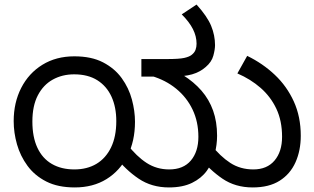

<svg xmlns="http://www.w3.org/2000/svg" viewBox="-20 -810 1376 842"><path d="M308 12Q234 12 183 -14Q132 -40 100.5 -83Q69 -126 54.5 -177Q40 -228 40 -279Q40 -360 73 -424.5Q106 -489 166 -526Q226 -563 306 -563Q381 -563 432 -536.5Q483 -510 514 -467Q545 -424 558.5 -373.5Q572 -323 572 -276Q572 -191 539 -126Q506 -61 447 -24.5Q388 12 308 12ZM306 -67Q362 -67 403 -91.5Q444 -116 467 -163.5Q490 -211 490 -279Q490 -340 469 -386Q448 -432 407 -458Q366 -484 305 -484Q253 -484 211.5 -461Q170 -438 146 -392Q122 -346 122 -277Q122 -209 144 -162Q166 -115 207.5 -91Q249 -67 306 -67ZM721 12Q645 12 588 -26.5Q531 -65 486 -123L538 -177Q579 -124 623 -95.5Q667 -67 722 -67Q784 -67 817 -106Q850 -145 850 -210Q850 -276 824.5 -329.5Q799 -383 752.5 -421Q706 -459 644 -477L782 -481Q830 -451 863.5 -412.5Q897 -374 914.5 -325Q932 -276 932 -215Q932 -175 921.5 -134.5Q911 -94 887 -61Q863 -28 822 -8Q781 12 721 12ZM1088 12Q1012 12 955.5 -26.5Q899 -65 853 -123L904 -177Q946 -124 990 -95.5Q1034 -67 1091 -67Q1151 -67 1184 -106Q1217 -145 1217 -210Q1217 -280 1192 -333Q1167 -386 1123 -424.5Q1079 -463 1021 -488L1064 -565Q1132 -532 1185 -482Q1238 -432 1268.5 -365Q1299 -298 1299 -215Q1299 -150 1276 -98.5Q1253 -47 1206.5 -17.5Q1160 12 1088 12ZM923 -612Q923 -593 915.5 -565.5Q908 -538 882 -516Q857 -494 822.5 -484Q788 -474 730 -474H600V-551H712Q766 -551 788 -556Q810 -561 820 -569Q833 -579 837.5 -591.5Q842 -604 842 -618Q842 -651 826 -682.5Q810 -714 777 -747L842 -790Q889 -738 906 -696.5Q923 -655 923 -612Z"/></svg>

Font: ukannada05
Style: Book
Weight: 400
Designer: Jelle Bosma - Monotype Design Team
Foundry: Monotype Imaging Inc.
Version: Version 2.003